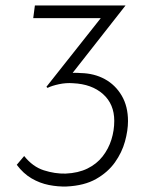

<svg xmlns="http://www.w3.org/2000/svg" viewBox="-20 -673 533 699"><path d="M437 -653 222 -379 183 -393Q206 -404 229 -406.5Q252 -409 274 -407Q323 -406 361.5 -385Q400 -364 423 -325Q446 -286 446 -232Q446 -198 435 -158Q424 -118 398.5 -82Q373 -46 330 -21.5Q287 3 222 6Q191 7 158 0.5Q125 -6 95 -23.5Q65 -41 41 -73L68 -105Q99 -66 139.5 -53Q180 -40 219 -41Q265 -43 298.5 -59.5Q332 -76 353.5 -103.5Q375 -131 385.5 -164.5Q396 -198 396 -233Q396 -294 355 -330.5Q314 -367 246 -370Q221 -372 195 -366.5Q169 -361 153 -353L149 -357L354 -616L373 -607H101L107 -653Z"/></svg>

Font: Josefin Sans Thin Light
Style: Italic
Weight: 300
Italic angle: -7°
Version: Version 2.000